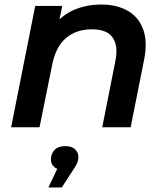

<svg xmlns="http://www.w3.org/2000/svg" viewBox="-20 -560 725 845"><path d="M426 -540Q495 -540 543 -512Q591 -484 610.5 -429.5Q630 -375 614 -296L555 0H430L488 -293Q501 -358 476 -394.5Q451 -431 385 -431Q316 -431 271 -393Q226 -355 210 -277L154 0H29L135 -534H254L242 -475Q268 -499 300 -514Q357 -540 426 -540ZM193 265 232 183Q224 180 219 175Q204 162 204 143Q204 117 220 100Q236 83 267 83Q296 83 310.5 97Q325 111 325 131Q325 145 319.5 158Q314 171 298 194L252 265Z"/></svg>

Font: Montserrat Thin SemiBold
Style: Italic
Weight: 600
Italic angle: -11.3°
Version: Version 9.000